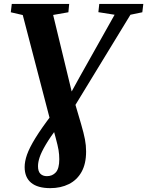

<svg xmlns="http://www.w3.org/2000/svg" viewBox="-20 -763 744 970"><path d="M234 187.5Q170 187.5 137.2 160.2Q104.5 133 104.5 81Q104.5 52.5 116.5 18.2Q128.5 -16 158.5 -65Q188.5 -114 243 -185.5L323.5 -267L381.5 -372.5L559 -688.5L477 -701.5L481.5 -743H704L699 -701L639 -688.5L326 -175.5L273 -123Q232.5 -68.5 210.8 -31.5Q189 5.5 180.5 30.8Q172 56 172 76.5Q172 103 184.2 115Q196.5 127 217 127Q244.5 127 262 107.8Q279.5 88.5 279.5 41.5Q279.5 18 275.8 -4.8Q272 -27.5 261.5 -66L249 -112L235.5 -148L95 -687L34.5 -701L39.5 -743H329.5L325.5 -701L248.5 -687.5L347.5 -278.5L357 -247.5L389.5 -137Q403.5 -89 409.2 -58.8Q415 -28.5 415 2.5Q415 64.5 392 105.5Q369 146.5 328 167Q287 187.5 234 187.5Z"/></svg>

Font: Merriweather 48pt
Style: Bold Italic
Weight: 700
Italic angle: -7.8°
Version: Version 2.101